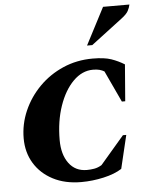

<svg xmlns="http://www.w3.org/2000/svg" viewBox="-56 -858 710 914"><g transform="rotate(-5 298.5 -401.0)"><path d="M296 10Q218 10 160.5 -20Q103 -50 71.5 -102Q40 -154 40 -221Q40 -289 67.5 -352Q95 -415 144 -464.5Q193 -514 258.5 -542.5Q324 -571 400 -571Q456 -571 489 -559.5Q522 -548 551 -530L537 -355H521L451 -505Q441 -511 428.5 -514.5Q416 -518 397 -518Q345 -518 302.5 -475.5Q260 -433 235 -360.5Q210 -288 210 -198Q210 -129 241 -87Q272 -45 327 -45Q344 -45 362 -48Q380 -51 398 -62L512 -195H528L490 -36Q456 -14 402.5 -2Q349 10 296 10ZM379 -635 471 -812H597Q594 -797 586 -782Q578 -767 554 -749L404 -635Z"/></g></svg>

Font: Spectral SC ExtraBold
Style: Italic
Weight: 800
Italic angle: -10°
Designer: Jean-Baptiste Levee
Foundry: Production Type
Version: Version 2.001